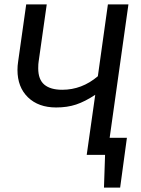

<svg xmlns="http://www.w3.org/2000/svg" viewBox="-20 -709 647 879"><path d="M482 -78H561L530 150H456L461 0H377L416 -275Q369 -244 328.5 -230.5Q288 -217 237 -217Q156 -217 108 -263.5Q60 -310 60 -389Q60 -408 63 -427L100 -689H194L157 -428Q155 -417 155 -396Q155 -345 183 -321.5Q211 -298 265 -298Q355 -298 428 -360L474 -689H568Z"/></svg>

Font: FiraGO
Style: Italic
Weight: 400
Italic angle: -8°
Designer: bBox Type GmbH
Foundry: bBox Type GmbH
Version: Version 1.001